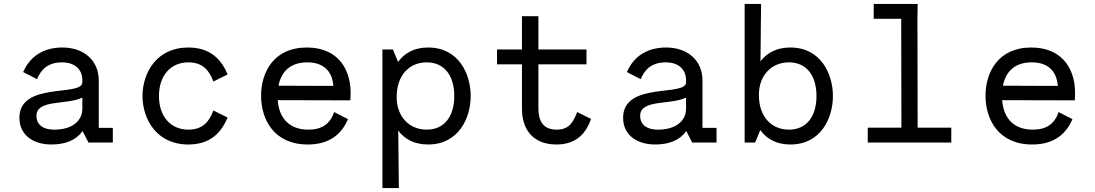

<svg xmlns="http://www.w3.org/2000/svg" viewBox="-20 -720 5530 970"><path d="M295 -480C218 -480 138 -450 97 -356L167 -320C188 -372 226 -405 293 -405C366 -405 396 -361 396 -317V-304C396 -230 78 -309 78 -125C78 -39 146 10 240 10C312 10 366 -13 397 -58L427 0H550V-74H479V-313C479 -414 405 -480 295 -480ZM164 -134C164 -220 316 -188 396 -227V-171C396 -111 347 -65 254 -65C191 -65 164 -96 164 -134Z M931 -65C843 -65 783 -131 783 -235C783 -339 843 -405 931 -405C1003 -405 1037 -366 1058 -308L1130 -344C1100 -416 1046 -480 931 -480C772 -480 700 -353 700 -235C700 -117 772 10 931 10C1047 10 1099 -54 1130 -126L1058 -162C1037 -104 1003 -65 931 -65Z M1299 -236C1299 -117 1364 10 1535 10C1649 10 1708 -47 1738 -118L1668 -154C1648 -93 1605 -65 1538 -65C1442 -65 1390 -122 1383 -214L1750 -213L1751 -235C1757 -361 1694 -480 1530 -480C1362 -480 1299 -354 1299 -236ZM1387 -287C1401 -360 1449 -405 1532 -405C1607 -405 1658 -368 1664 -286Z M2143 10C2297 10 2358 -124 2358 -235C2358 -347 2297 -480 2143 -480C2070 -480 2022 -450 1991 -407L1965 -470H1912V230H1995L1992 -60C2023 -19 2071 10 2143 10ZM2136 -65C2048 -65 1984 -130 1984 -230C1984 -340 2048 -405 2136 -405C2224 -405 2275 -339 2275 -235C2275 -131 2224 -65 2136 -65Z M2966 -119 2896 -154C2876 -104 2857 -65 2792 -65C2700 -65 2700 -145 2700 -184V-395H2943V-470H2700V-638H2617V-470H2491V-395H2617V-171C2617 -57 2681 10 2791 10C2882 10 2937 -36 2966 -119Z M3345 -480C3268 -480 3188 -450 3147 -356L3217 -320C3238 -372 3276 -405 3343 -405C3416 -405 3446 -361 3446 -317V-304C3446 -230 3128 -309 3128 -125C3128 -39 3196 10 3290 10C3362 10 3416 -13 3447 -58L3477 0H3600V-74H3529V-313C3529 -414 3455 -480 3345 -480ZM3214 -134C3214 -220 3366 -188 3446 -227V-171C3446 -111 3397 -65 3304 -65C3241 -65 3214 -96 3214 -134Z M3973 -480C3901 -480 3853 -451 3822 -410L3825 -700H3742V0H3795L3821 -63C3852 -20 3900 10 3973 10C4127 10 4188 -123 4188 -235C4188 -346 4127 -480 3973 -480ZM3966 -405C4054 -405 4105 -339 4105 -235C4105 -131 4054 -65 3966 -65C3878 -65 3814 -130 3814 -240C3814 -340 3878 -405 3966 -405Z M4616 -700H4394V-625H4533L4534 -75H4364V0H4786V-75H4616L4615 -625Z M4959 -236C4959 -117 5024 10 5195 10C5309 10 5368 -47 5398 -118L5328 -154C5308 -93 5265 -65 5198 -65C5102 -65 5050 -122 5043 -214L5410 -213L5411 -235C5417 -361 5354 -480 5190 -480C5022 -480 4959 -354 4959 -236ZM5047 -287C5061 -360 5109 -405 5192 -405C5267 -405 5318 -368 5324 -286Z"/></svg>

Font: Necto Mono
Style: Regular
Weight: 400
Designer: Marco Condello
Foundry: Collletttivo
Version: Version 1.300;Glyphs 3.2 (3217)